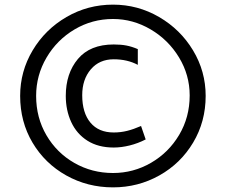

<svg xmlns="http://www.w3.org/2000/svg" viewBox="-20 -792 975 829"><path d="M67 -378Q67 -484 121 -574.5Q175 -665 267 -718.5Q359 -772 468 -772Q575 -772 667 -718.5Q759 -665 813.5 -574.5Q868 -484 868 -378Q868 -267 814 -176.5Q760 -86 668 -34.5Q576 17 468 17Q358 17 266 -34.5Q174 -86 120.5 -176Q67 -266 67 -378ZM799 -380Q799 -468 753 -544Q707 -620 630.5 -665Q554 -710 468 -710Q378 -710 302 -665Q226 -620 181 -543.5Q136 -467 136 -378Q136 -284 180.5 -208Q225 -132 301 -88.5Q377 -45 468 -45Q556 -45 632 -89Q708 -133 753.5 -209.5Q799 -286 799 -380ZM264 -378Q264 -475 316.5 -537.5Q369 -600 471 -600Q502 -600 525.5 -595.5Q549 -591 575 -580V-512Q530 -536 471 -536Q409 -536 372 -492.5Q335 -449 335 -381Q335 -305 370.5 -262.5Q406 -220 471 -220Q501 -220 529 -227Q557 -234 589 -248L609 -190Q576 -173 540 -164Q504 -155 471 -155Q404 -155 357.5 -184.5Q311 -214 287.5 -265Q264 -316 264 -378Z"/></svg>

Font: Biryani Light
Style: Regular
Weight: 300
Designer: Dan Reynolds and Mathieu Réguer
Foundry: Dan Reynolds and Mathieu Réguer
Version: Version 1.004; ttfautohint (v1.1) -l 5 -r 5 -G 72 -x 0 -D la